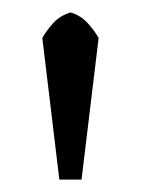

<svg xmlns="http://www.w3.org/2000/svg" viewBox="-20 -749 226 308"><path d="M110.8 -460.9H75.2L47.9 -688Q53.2 -698.2 64.7 -711.2Q76.2 -724.1 93.3 -729Q109.9 -724.1 121.3 -711.2Q132.8 -698.2 138.2 -688Z"/></svg>

Font: Brawler
Style: Regular
Weight: 400
Version: Version 1.000